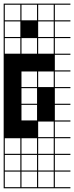

<svg xmlns="http://www.w3.org/2000/svg" viewBox="-20 -747 404 1046"><path d="M363.6 278.8H0V187.9H6.1V272.7H90.9V187.9H0V-727.3H363.6V-721.2H278.8V-636.4H363.6V-630.3H278.8V-545.5H363.6V-539.4H278.8V-454.5H363.6V-448.5H278.8V-363.6H363.6V-357.6H278.8V-272.7H363.6V-266.7H278.8V-181.8H363.6V-175.8H278.8V-90.9H363.6V-84.8H278.8V0H363.6V6.1H278.8V90.9H363.6V97H278.8V181.8H363.6V187.9H278.8V272.7H363.6ZM187.9 -636.4H272.7V-721.2H187.9ZM6.1 -636.4H90.9V-721.2H6.1ZM97 -636.4H181.8V-721.2H97ZM187.9 -545.5H272.7V-630.3H187.9ZM6.1 -545.5H90.9V-630.3H6.1ZM97 -545.5H181.8V-630.3H97ZM187.9 -454.5H272.7V-539.4H187.9ZM6.1 -454.5H90.9V-539.4H6.1ZM97 -454.5H181.8V-539.4H97ZM97 -272.7H181.8V-357.6H97ZM187.9 -272.7H272.7V-357.6H187.9ZM97 -181.8H181.8V-266.7H97ZM97 -90.9H181.8V-175.8H97ZM187.9 0H272.7V-84.8H187.9ZM187.9 90.9H272.7V6.1H187.9ZM97 90.9H181.8V6.1H97ZM6.1 90.9H90.9V6.1H6.1ZM97 181.8H181.8V97H97ZM6.1 181.8H90.9V97H6.1ZM272.7 97H187.9V181.8H272.7ZM181.8 272.7V187.9H97V272.7ZM272.7 272.7V187.9H187.9V272.7ZM90.9 -636.4H181.8V-545.5H90.9Z"/></svg>

Font: Micro 5 Charted
Style: Regular
Weight: 400
Designer: Sarah Cadigan-Fried
Version: Version 1.000; ttfautohint (v1.8.4.7-5d5b)